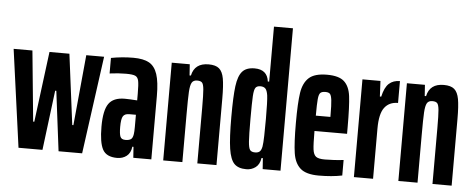

<svg xmlns="http://www.w3.org/2000/svg" viewBox="-50 -866 2464 998"><g transform="rotate(5 1182.0 -367.5)"><path d="M74 0 4 -510H102L138 -142H144L191 -510H295L342 -142H348L383 -510H476L406 0H283L244 -312H238L199 0Z M494 -147Q494 -232 518.5 -267Q543 -302 602 -302Q625 -302 667 -299V-334Q667 -382 663 -401Q659 -420 645.5 -426Q632 -432 597 -432Q557 -432 512 -426V-507Q570 -518 628 -518Q681 -518 710.5 -501.5Q740 -485 753.5 -444.5Q767 -404 767 -331V0H673L669 -57H663Q659 -24 638.5 -8Q618 8 589 8Q533 8 513.5 -28Q494 -64 494 -147ZM665 -123Q667 -136 667 -161V-192V-224H632Q609 -224 600 -210Q591 -196 591 -154Q591 -118 597 -103.5Q603 -89 624 -89Q642 -89 652 -95.5Q662 -102 665 -123Z M829 -510H923L927 -452H934Q948 -518 1021 -518Q1058 -518 1076 -502.5Q1094 -487 1100.5 -451.5Q1107 -416 1107 -347V0H1007V-291Q1007 -359 1004.5 -386Q1002 -413 994.5 -421Q987 -429 969 -429Q949 -429 941 -415Q933 -401 931 -366.5Q929 -332 929 -248V0H829Z M1162 -256Q1162 -363 1169 -417Q1176 -471 1197 -494.5Q1218 -518 1261 -518Q1327 -518 1335 -456H1342V-743H1441V0H1348L1344 -57H1337Q1332 -23 1311 -7.5Q1290 8 1263 8Q1221 8 1200 -13.5Q1179 -35 1170.5 -90.5Q1162 -146 1162 -256ZM1337 -117Q1340 -135 1341 -173Q1342 -211 1342 -261Q1342 -353 1338 -384Q1334 -410 1325 -419Q1316 -428 1299 -428Q1281 -428 1273.5 -417.5Q1266 -407 1264 -373.5Q1262 -340 1262 -255Q1262 -170 1264.5 -136.5Q1267 -103 1274.5 -93Q1282 -83 1301 -83Q1316 -83 1324.5 -90Q1333 -97 1337 -117Z M1769 -221H1599Q1599 -152 1602.5 -125Q1606 -98 1619 -88Q1632 -78 1665 -78Q1685 -78 1712.5 -79.5Q1740 -81 1763 -84V-3Q1710 8 1641 8Q1575 8 1545 -18.5Q1515 -45 1507 -97Q1499 -149 1499 -254Q1499 -359 1507 -411.5Q1515 -464 1544.5 -491Q1574 -518 1639 -518Q1701 -518 1728.5 -493Q1756 -468 1762.5 -417Q1769 -366 1769 -254ZM1599 -301H1675V-308Q1675 -364 1672 -388.5Q1669 -413 1662 -420.5Q1655 -428 1638 -428Q1620 -428 1612 -420.5Q1604 -413 1601.5 -387.5Q1599 -362 1599 -301Z M1824 -510H1918L1922 -429H1929Q1940 -478 1962 -498Q1984 -518 2019 -518V-404Q1973 -404 1948.5 -371.5Q1924 -339 1924 -262V0H1824Z M2056 -510H2150L2154 -452H2161Q2175 -518 2248 -518Q2285 -518 2303 -502.5Q2321 -487 2327.5 -451.5Q2334 -416 2334 -347V0H2234V-291Q2234 -359 2231.5 -386Q2229 -413 2221.5 -421Q2214 -429 2196 -429Q2176 -429 2168 -415Q2160 -401 2158 -366.5Q2156 -332 2156 -248V0H2056Z"/></g></svg>

Font: Saira Ultra Condensed
Style: Bold
Weight: 700
Width: 1
Designer: Hector Gatti with collaboration of the Omnibus-Type team
Foundry: Omnibus-Type
Version: Version 1.001; ttfautohint (v1.8)